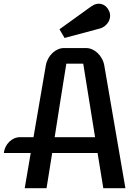

<svg xmlns="http://www.w3.org/2000/svg" viewBox="-28 -994 714 1014"><path d="M102.5 0H217.8L247.6 -186H487.3L517.6 0H634.3L522.9 -647.5C513.7 -701.7 468.8 -740.2 427.7 -740.2H309.1C267.1 -740.2 223.1 -701.7 213.9 -647.9L148.9 -269.5H77.6C34.7 -269.5 -2.9 -231.9 -7.8 -186H134.3ZM260.7 -269.5C281.2 -400.4 301.8 -532.2 322.3 -657.7H411.6L474.1 -269.5ZM313 -793.5 499 -843.3C538.1 -853.5 565.9 -896.5 547.9 -936.5C530.3 -975.1 490.2 -986.3 453.6 -960L286.1 -839.4Z"/></svg>

Font: Atomic Age
Style: Regular
Weight: 400
Designer: James Grieshaber
Foundry: James Grieshaber
Version: Version 1.002